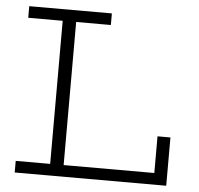

<svg xmlns="http://www.w3.org/2000/svg" viewBox="-50 -738 818 789"><g transform="rotate(5 359.0 -343.0)"><path d="M610.8 -199.2H664.1V0H39.1V-47.9H181.2V-638.2H39.1V-686H379.9V-638.2H236.8V-47.9H610.8Z"/></g></svg>

Font: BioRhyme Light
Style: Regular
Weight: 300
Designer: Aoife Mooney
Foundry: Aoife Mooney Type
Version: Version 1.500;PS 001.500;hotconv 1.0.88;makeotf.lib2.5.64775